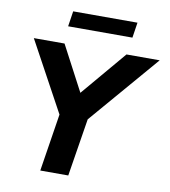

<svg xmlns="http://www.w3.org/2000/svg" viewBox="-95 -966 925 1047"><g transform="rotate(10 368.0 -443.0)"><path d="M199 0 256 -362 274 -273 39 -705H209L353 -432H321L552 -705H736L365 -273L412 -362L354 0ZM212 -801 225 -886H581L568 -801Z"/></g></svg>

Font: Nunito Sans 12pt ExtraBold
Style: Italic
Weight: 800
Italic angle: -9°
Designer: Vernon Adams
Foundry: Vernon Adams
Version: Version 3.101;gftools[0.9.27]